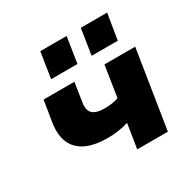

<svg xmlns="http://www.w3.org/2000/svg" viewBox="-165 -916 1080 1080"><g transform="rotate(-30 375.0 -375.5)"><path d="M426 0 451 -158Q421 -148 385.5 -143Q350 -138 317 -138Q186 -138 128 -197.5Q70 -257 88 -371L110 -506H310L292 -389Q286 -358 292 -336Q298 -314 320.5 -302.5Q343 -291 386 -291Q409 -291 433 -294.5Q457 -298 474 -305L505 -506H705L625 0ZM467 -584 493 -751H664L637 -584ZM204 -584 230 -751H401L375 -584Z"/></g></svg>

Font: Nunito Sans 7pt SemiExpanded Black
Style: Italic
Weight: 900
Width: 6
Italic angle: -9°
Designer: Vernon Adams
Foundry: Vernon Adams
Version: Version 3.101;gftools[0.9.27]